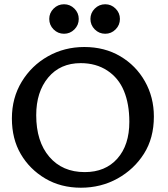

<svg xmlns="http://www.w3.org/2000/svg" viewBox="-20 -879 795 906"><path d="M361.8 6.8Q267.1 6.8 193.6 -36.6Q120.1 -80.1 78.1 -151.9Q36.1 -223.6 36.1 -320.3Q36.1 -417 82.5 -493.4Q128.9 -569.8 206.5 -613.5Q284.2 -657.2 377.9 -657.2Q473.6 -657.2 547.6 -613.5Q621.6 -569.8 663.8 -495.1Q706.1 -420.4 706.1 -329.1Q706.1 -227.5 659.4 -153.8Q612.8 -80.1 534.7 -36.6Q456.5 6.8 361.8 6.8ZM379.9 -66.9Q477.1 -66.9 533.7 -130.6Q590.3 -194.3 590.3 -304.2Q590.3 -388.2 564.9 -449.7Q539.6 -511.2 486.3 -546.1Q433.1 -581.1 360.8 -581.1Q264.2 -581.1 207.5 -513.2Q150.9 -445.3 150.9 -335.4Q150.9 -211.4 212.6 -139.2Q274.4 -66.9 379.9 -66.9ZM476.6 -719.7Q447.8 -719.7 427.2 -740.2Q406.7 -760.7 406.7 -789.6Q406.7 -817.9 427.2 -838.4Q447.8 -858.9 476.6 -858.9Q504.9 -858.9 525.4 -838.4Q545.9 -817.9 545.9 -789.6Q545.9 -760.7 525.4 -740.2Q504.9 -719.7 476.6 -719.7ZM282.2 -719.7Q253.4 -719.7 232.9 -740.2Q212.4 -760.7 212.4 -789.6Q212.4 -817.9 232.9 -838.4Q253.4 -858.9 282.2 -858.9Q310.5 -858.9 331.1 -838.4Q351.6 -817.9 351.6 -789.6Q351.6 -760.7 331.1 -740.2Q310.5 -719.7 282.2 -719.7Z"/></svg>

Font: Bainsley
Style: Regular
Weight: 400
Designer: Paul James MIller
Foundry: High-Logic / Made with FontCreator
Version: Version 1.411;March 28, 2021;FontCreator 13.0.0.2683 64-bit